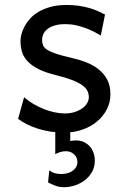

<svg xmlns="http://www.w3.org/2000/svg" viewBox="-20 -528 511 782"><path d="M390.6 -383.3Q378.4 -390.6 362.8 -398.7Q347.2 -406.7 328.9 -413.6Q310.5 -420.4 289.8 -425Q269 -429.7 246.6 -429.7Q219.7 -429.7 201.4 -423.8Q183.1 -418 172.1 -408.9Q161.1 -399.9 156.2 -388.4Q151.4 -377 151.4 -366.2Q151.4 -353.5 155.3 -343.8Q159.2 -334 171.6 -325.7Q184.1 -317.4 207 -309.6Q230 -301.8 268.6 -293Q301.8 -285.6 331.1 -274.2Q360.4 -262.7 382.3 -245.1Q404.3 -227.5 417 -202.9Q429.7 -178.2 429.7 -144Q429.7 -110.8 415 -82.5Q400.4 -54.2 375 -33Q349.6 -11.7 315.4 0Q292 8.3 266.1 10.7V46.4Q271 45.4 276.1 44.7Q281.2 43.9 289.6 43.9Q306.2 43.9 320.3 50Q334.5 56.2 344.7 67.1Q355 78.1 360.6 93.5Q366.2 108.9 366.2 127Q366.2 151.9 355 171.9Q343.8 191.9 325.7 205.8Q307.6 219.7 285.6 227.1Q263.7 234.4 241.7 234.4Q222.7 234.4 206.8 228.8Q190.9 223.1 175.8 214.8L180.7 166Q191.4 173.8 202.6 177.2Q213.9 180.7 229.5 180.7Q240.2 180.7 251.7 178.2Q263.2 175.8 272.7 169.9Q282.2 164.1 288.6 154.8Q294.9 145.5 295.4 131.8Q294.9 112.8 281.5 100.3Q268.1 87.9 248 87.9Q236.3 87.9 224.6 91.6Q212.9 95.2 205.1 100.1V10.3Q194.3 9.3 184.1 7.8Q156.7 3.4 132.6 -4.4Q108.4 -12.2 88.4 -22.5Q68.4 -32.7 53.7 -43.9L78.1 -131.8Q94.7 -117.2 115.5 -105Q136.2 -92.8 158.2 -84Q180.2 -75.2 202.4 -70.6Q224.6 -65.9 244.1 -65.9Q265.6 -65.9 283.4 -71.5Q301.3 -77.1 314.2 -86.2Q327.1 -95.2 334.5 -107.2Q341.8 -119.1 341.8 -131.8Q341.8 -145.5 336.2 -157.5Q330.6 -169.4 315.7 -180.4Q300.8 -191.4 274.7 -201.7Q248.5 -211.9 207.5 -222.2Q163.1 -232.9 135 -247.6Q106.9 -262.2 91.1 -279.8Q75.2 -297.4 69.3 -317.9Q63.5 -338.4 63.5 -361.3Q63.5 -372.6 67.1 -387.7Q70.8 -402.8 79.3 -419.2Q87.9 -435.5 101.8 -451.4Q115.7 -467.3 136.7 -479.7Q157.7 -492.2 186 -500Q214.4 -507.8 251.5 -507.8Q277.8 -507.8 301 -504.4Q324.2 -501 343.5 -495.4Q362.8 -489.7 378.9 -482.7Q395 -475.6 407.7 -468.8Z"/></svg>

Font: Andika Eur
Style: Regular
Weight: 400
Designer: Victor Gaultney, Annie Olsen, Julie Remington, Don Collingsworth, Eric Hays, Becca Hirsbrunner
Foundry: SIL International
Version: Version 5.000